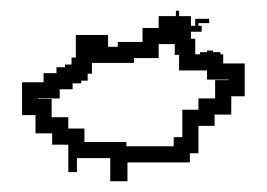

<svg xmlns="http://www.w3.org/2000/svg" viewBox="-20 -388 497 357"><path d="M21 -174H46V-140H77V-119H107V-68H123V-94H185V-51H217V-86H239H240H271H333V-103H349V-154H379V-175H410V-209H435V-270H395V-287H390V-291H376V-294H365V-291H352V-287H343V-316H335V-329H355V-340H349V-345H369V-353H349H343V-345V-340H335V-358H313V-368H307V-358H275V-336H245V-310H199V-301H181V-323H121V-281H113V-268H101V-263H85V-252H61V-235H21ZM305 -306V-286H313V-257H365V-240H405V-239H380V-205H349V-184H319V-133H303V-116H215V-124H137V-149H107V-170H76V-204H51V-205H91V-222H115V-233H131V-238H143V-251H151V-271H229V-280H275V-306Z"/></svg>

Font: Camosport
Style: Oln
Weight: 400
Version: Version 001.000